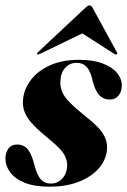

<svg xmlns="http://www.w3.org/2000/svg" viewBox="-25 -677 468 706"><path d="M162.5 -2Q187.5 -2 204.5 -21Q221.5 -40 222 -68.5Q222 -86 215.2 -100.8Q208.5 -115.5 193 -131.8Q177.5 -148 152 -168.5Q120 -194.5 98.5 -216.8Q77 -239 67.2 -261Q57.5 -283 59.5 -309Q62.5 -348 87.5 -381.8Q112.5 -415.5 157.5 -436.2Q202.5 -457 265 -457Q317.5 -457 352.2 -443.8Q387 -430.5 404.5 -409.8Q422 -389 423 -366Q423.5 -341 411.2 -326Q399 -311 379.5 -311Q355 -311 339 -328.2Q323 -345.5 313 -390.5Q305 -421 291.2 -433.5Q277.5 -446 257 -446Q231 -446 214.2 -427Q197.5 -408 197 -376Q196.5 -356 204 -338.2Q211.5 -320.5 231.8 -300Q252 -279.5 289.5 -249Q320.5 -225 338.8 -204.8Q357 -184.5 364 -164.2Q371 -144 367.5 -119.5Q362 -82.5 334 -53.2Q306 -24 261 -7.2Q216 9.5 157 9.5Q101.5 9.5 65.5 -5.2Q29.5 -20 12.2 -43.8Q-5 -67.5 -5 -93.5Q-5 -115.5 5.8 -130.5Q16.5 -145.5 37.5 -145.5Q63.5 -145.5 78 -127Q92.5 -108.5 103 -65Q112.5 -30.5 126.2 -16.2Q140 -2 162.5 -2ZM321.5 -575.5H244.5L396.5 -478Q399 -477 401 -476.5Q403 -476 404 -477Q406 -478 406.2 -480.2Q406.5 -482.5 405 -484.5L315 -649Q312.5 -653 310.2 -655Q308 -657 304 -657Q300 -657 297 -655Q294 -653 289.5 -649L114 -484.5Q112 -482.5 111.2 -480.2Q110.5 -478 111.5 -477Q112.5 -476 115 -476.5Q117.5 -477 120 -478Z"/></svg>

Font: Fraunces 120pt
Style: Bold Italic
Weight: 700
Italic angle: -16°
Version: Version 1.000;[b76b70a41]